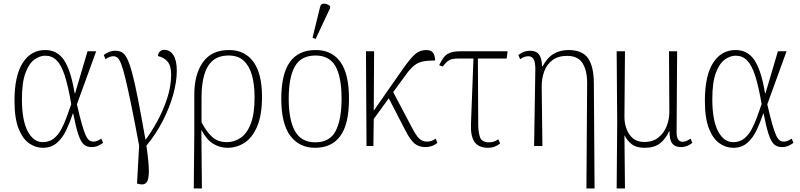

<svg xmlns="http://www.w3.org/2000/svg" viewBox="-20 -826 4527 1086"><path d="M222 10Q181 10 144.5 -15.5Q108 -41 85 -99Q62 -157 62 -256Q62 -398 108.5 -470.5Q155 -543 236 -543Q304 -543 342.5 -485.5Q381 -428 402 -299H405L475 -536H524L415 -236Q431 -166 443 -124Q455 -82 465 -60.5Q475 -39 485.5 -32Q496 -25 509 -25Q520 -25 531.5 -30Q543 -35 553 -42L563 -18Q550 -8 533.5 -1Q517 6 498 6Q470 6 453 -10Q436 -26 422.5 -67Q409 -108 394 -184H392Q376 -135 355 -90.5Q334 -46 302 -18Q270 10 222 10ZM222 -22Q258 -22 283 -41.5Q308 -61 325.5 -93Q343 -125 356.5 -162.5Q370 -200 383 -237Q366 -337 346.5 -397.5Q327 -458 300.5 -484.5Q274 -511 236 -511Q205 -511 174.5 -489Q144 -467 124 -413.5Q104 -360 104 -265Q104 -146 136.5 -84Q169 -22 222 -22Z M766 215 755 212 767 -2Q741 -142 722 -234Q703 -326 689.5 -381.5Q676 -437 665.5 -464Q655 -491 644.5 -499.5Q634 -508 621 -508Q600 -508 577 -491L567 -515Q580 -525 597 -532Q614 -539 632 -539Q652 -539 668 -531Q684 -523 698 -496.5Q712 -470 727 -415Q742 -360 760 -268Q778 -176 803 -35Q836 -79 869.5 -140Q903 -201 925.5 -269.5Q948 -338 948 -404Q948 -455 927 -478.5Q906 -502 873 -509Q874 -525 884 -534.5Q894 -544 909 -544Q941 -544 960.5 -514.5Q980 -485 980 -425Q980 -364 959.5 -290.5Q939 -217 900.5 -142Q862 -67 808 -2Q822 93 822 142.5Q822 192 808 207Q794 222 766 215Z M1076 240 1079 -75V-290Q1079 -406 1128 -474.5Q1177 -543 1275 -543Q1365 -543 1413.5 -476Q1462 -409 1462 -279Q1462 -177 1435.5 -113Q1409 -49 1364.5 -19.5Q1320 10 1266 10Q1224 10 1186.5 -12.5Q1149 -35 1121 -88H1119L1122 240ZM1263 -22Q1306 -22 1342 -47Q1378 -72 1399 -127.5Q1420 -183 1420 -276Q1420 -346 1405.5 -399Q1391 -452 1359 -482Q1327 -512 1274 -512Q1216 -512 1182.5 -482.5Q1149 -453 1134.5 -400Q1120 -347 1120 -278V-134Q1151 -76 1183 -49Q1215 -22 1263 -22Z M1762 10Q1673 10 1622 -58Q1571 -126 1571 -267Q1571 -407 1619.5 -475Q1668 -543 1766 -543Q1857 -543 1905.5 -475.5Q1954 -408 1954 -267Q1954 -125 1905.5 -57.5Q1857 10 1762 10ZM1763 -21Q1846 -21 1879 -86Q1912 -151 1912 -267Q1912 -391 1877.5 -451.5Q1843 -512 1765 -512Q1683 -512 1648 -450.5Q1613 -389 1613 -267Q1613 -148 1648.5 -84.5Q1684 -21 1763 -21ZM1765 -605 1748 -613 1790 -785Q1795 -807 1813.5 -805.5Q1832 -804 1847 -792V-780Z M2053 0 2050 -536H2096L2094 -200L2258 -435Q2300 -495 2327.5 -519Q2355 -543 2390 -543Q2420 -543 2430.5 -526Q2441 -509 2441 -484Q2398 -484 2370.5 -478Q2343 -472 2321.5 -454.5Q2300 -437 2275 -402L2204 -305L2306 -112Q2333 -59 2351.5 -42Q2370 -25 2395 -25Q2423 -25 2444 -42L2454 -18Q2438 -5 2421 0.5Q2404 6 2387 6Q2349 6 2324.5 -14.5Q2300 -35 2272 -90L2179 -270L2094 -153L2092 0Z M2741 10Q2687 10 2664 -23Q2641 -56 2644 -126L2658 -495H2574Q2537 -495 2520 -485Q2503 -475 2485 -450L2464 -457Q2476 -482 2488.5 -499.5Q2501 -517 2523 -526.5Q2545 -536 2586 -536H2851L2846 -495H2683L2685 -124Q2685 -79 2695 -50Q2705 -21 2746 -21Q2759 -21 2771.5 -24.5Q2784 -28 2798 -38L2809 -15Q2780 10 2741 10Z M3297 240 3301 -357Q3301 -427 3275 -468.5Q3249 -510 3188 -510Q3137 -510 3105 -486Q3073 -462 3058 -421.5Q3043 -381 3044 -331L3048 0H3001L3008 -434Q3008 -475 2998 -491.5Q2988 -508 2968 -508Q2959 -508 2947.5 -504.5Q2936 -501 2922 -491L2912 -515Q2943 -539 2977 -539Q3013 -539 3029 -517.5Q3045 -496 3046 -451H3049Q3076 -501 3112.5 -522Q3149 -543 3195 -543Q3273 -543 3305.5 -497.5Q3338 -452 3339 -357L3343 240Z M3468 240 3471 -134 3468 -536H3515L3512 -166Q3512 -107 3540.5 -65Q3569 -23 3625 -23Q3673 -23 3704.5 -48.5Q3736 -74 3751 -113Q3766 -152 3766 -193L3764 -536H3810L3807 -79Q3806 -24 3843 -24Q3860 -24 3886 -42L3896 -18Q3866 6 3832 6Q3798 6 3782 -15Q3766 -36 3767 -84H3765Q3745 -40 3713 -15Q3681 10 3626 10Q3577 10 3550.5 -12.5Q3524 -35 3514 -59H3512L3515 240Z M4127 10Q4086 10 4049.5 -15.5Q4013 -41 3990 -99Q3967 -157 3967 -256Q3967 -398 4013.5 -470.5Q4060 -543 4141 -543Q4209 -543 4247.5 -485.5Q4286 -428 4307 -299H4310L4380 -536H4429L4320 -236Q4336 -166 4348 -124Q4360 -82 4370 -60.5Q4380 -39 4390.5 -32Q4401 -25 4414 -25Q4425 -25 4436.5 -30Q4448 -35 4458 -42L4468 -18Q4455 -8 4438.5 -1Q4422 6 4403 6Q4375 6 4358 -10Q4341 -26 4327.5 -67Q4314 -108 4299 -184H4297Q4281 -135 4260 -90.5Q4239 -46 4207 -18Q4175 10 4127 10ZM4127 -22Q4163 -22 4188 -41.5Q4213 -61 4230.5 -93Q4248 -125 4261.5 -162.5Q4275 -200 4288 -237Q4271 -337 4251.5 -397.5Q4232 -458 4205.5 -484.5Q4179 -511 4141 -511Q4110 -511 4079.5 -489Q4049 -467 4029 -413.5Q4009 -360 4009 -265Q4009 -146 4041.5 -84Q4074 -22 4127 -22Z"/></svg>

Font: Noto Serif SemiCondensed ExtraLight
Style: Regular
Weight: 200
Width: 4
Designer: Monotype Design Team
Foundry: Monotype Imaging Inc.
Version: Version 2.014